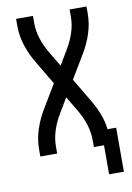

<svg xmlns="http://www.w3.org/2000/svg" viewBox="-97 -795 693 1010"><g transform="rotate(-10 250.0 -290.0)"><path d="M402 155V0H348V-37Q348 -81 334 -123.5Q320 -166 297 -204L250 -283L203 -204Q180 -166 166 -123.5Q152 -81 152 -37V0H62V-37Q62 -92 79.5 -145Q97 -198 126 -245L199 -367L126 -490Q97 -537 79.5 -590Q62 -643 62 -698V-735H152V-698Q152 -654 166 -611.5Q180 -569 203 -531L250 -452L297 -531Q320 -569 334 -611.5Q348 -654 348 -698V-735H438V-698Q438 -643 420.5 -590Q403 -537 374 -490L301 -368L374 -245Q397 -207 413.5 -165.5Q430 -124 435 -80H481V155Z"/></g></svg>

Font: Iosevka Term Curly Medium
Style: Regular
Weight: 500
Designer: Belleve Invis
Foundry: Belleve Invis
Version: Version 32.3.0